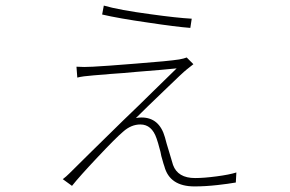

<svg xmlns="http://www.w3.org/2000/svg" viewBox="-20 -640 1040 688"><path d="M649 -391Q636 -381 570 -317Q501 -251 467 -217Q477 -219 487 -219Q551 -219 571 -148Q576 -128 586 -96Q595 -65 600 -49Q617 -2 679 -2Q711 -2 756 -8Q802 -14 827 -22L825 14Q796 19 760 23Q716 28 677 28Q588 28 569 -44Q566 -52 562 -67L558 -81L555 -96Q545 -134 541 -144Q524 -194 483 -194Q450 -194 421 -168Q395 -146 331 -78Q264 -7 238 26L205 2Q217 -7 229 -19Q280 -70 421 -208L476 -261Q507 -291 527 -311Q583 -365 613 -395Q577 -391 463 -382Q423 -378 376 -375Q359 -373 341 -372Q328 -371 316 -370Q276 -367 257 -362L254 -401Q280 -399 313 -401Q355 -403 466 -412Q584 -421 622 -427Q639 -430 649 -434L673 -410ZM352 -620Q407 -604 520 -589Q613 -576 667 -573L662 -540Q610 -544 511 -559Q406 -574 346 -588Z"/></svg>

Font: Noto Sans CJK TC Thin
Style: Regular
Weight: 250
Designer: Ryoko NISHIZUKA ???? (kana & ideographs); Paul D. Hunt (Latin, Greek & Cyrillic); Wenlong ZHANG ??? (bopomofo); Sandoll 
Foundry: Adobe Systems Incorporated
Version: Version 1.004 January 19, 2016